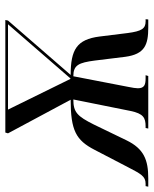

<svg xmlns="http://www.w3.org/2000/svg" viewBox="3 -628 576 720"><g transform="rotate(-90 291.0 -268.0)"><path d="M-49 0H-18C51 0 93 -16 125 -82L184 -204C215 -266 230 -281 278 -281L235 -67C225 -18 209 -10 177 -10H171L169 0H366L369 -10H358C334 -10 320 -14 320 -39C320 -47 322 -59 325 -74L365 -281C407 -281 416 -261 424 -200L438 -86C448 -13 483 0 548 0H578L579 -10H571C544 -10 534 -24 527 -78L514 -183C503 -268 465 -291 370 -291L574 -526L576 -536H154L151 -526L277 -291C162 -291 125 -271 89 -201L24 -76C-1 -28 -10 -10 -38 -10H-47ZM355 -292 240 -526H560L357 -292Z"/></g></svg>

Font: Noto Serif Display Condensed Medium
Style: Italic
Weight: 500
Width: 3
Italic angle: -12°
Designer: Monotype Design Team
Foundry: Monotype Imaging Inc.
Version: Version 2.009